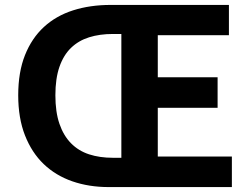

<svg xmlns="http://www.w3.org/2000/svg" viewBox="-20 -760 1021 780"><path d="M422 0Q341 0 273.5 -23.5Q206 -47 157.5 -93.5Q109 -140 81.5 -210Q54 -280 54 -373Q54 -467 81.5 -536Q109 -605 158.5 -650.5Q208 -696 277 -718Q346 -740 430 -740H910V-617H621V-446H864V-322H621V-124H922V0ZM473 -119V-622H439Q385 -622 342 -608.5Q299 -595 268.5 -565.5Q238 -536 221.5 -488.5Q205 -441 205 -373Q205 -305 221.5 -257Q238 -209 268.5 -178Q299 -147 342 -133Q385 -119 439 -119Z"/></svg>

Font: SpoqaHanSans-Bold
Style: Regular
Weight: 700
Designer: [Spoqa Han Sans] Dong-huui Kim \uAE40 \uB3D9 \uD718   [Noto Sans] Ryoko NISHIZUKA \u897F \u585A \u6DBC \u5B50  (kana & i
Foundry: Spoqa (http://www.spoqa-han-sans.com)
Version: Version 2.000